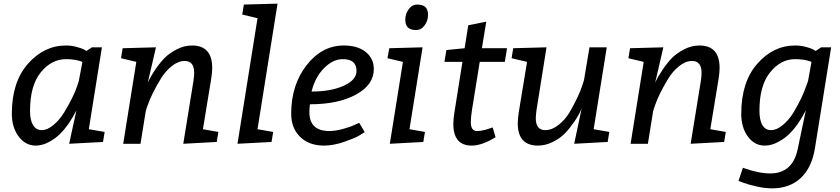

<svg xmlns="http://www.w3.org/2000/svg" viewBox="-20 -790 4617 1055"><path d="M468 -80 555 -65 546 -10 360 0 400 -184Q360 -104 310 -54Q286 -30 249.5 -10Q213 10 176 10Q120 10 82.5 -40Q45 -90 45 -165Q45 -339 133.5 -439.5Q222 -540 343 -540Q372 -540 400 -532.5Q428 -525 442 -518L455 -510L485 -530H540ZM413 -345 433 -450Q395 -465 343 -465Q263 -465 204 -392.5Q145 -320 145 -180Q145 -129 162 -102Q179 -75 209.5 -75Q240 -75 273.5 -103Q307 -131 331 -170Q383 -255 404 -317Z M987 0 1043 -345Q1047 -375 1047 -389Q1047 -455 995 -455Q959 -455 923.5 -426.5Q888 -398 864 -358Q813 -275 790 -208L781 -180L752 0H657L729 -450L645 -470L654 -525L837 -530L792 -336Q807 -369 833.5 -408Q860 -447 885.5 -472.5Q911 -498 951.5 -519Q992 -540 1035 -540Q1146 -540 1146 -417Q1146 -393 1141 -360L1095 -80L1180 -65L1171 -10Z M1285 0 1395 -690 1311 -710 1320 -765 1505 -770 1395 -80 1481 -65 1472 -10Z M2034 -410Q2034 -324 1936.5 -270.5Q1839 -217 1683 -217Q1680 -195 1680 -174Q1680 -70 1790 -70Q1822 -70 1863 -81Q1904 -92 1929 -104L1954 -115L1984 -64Q1972 -56 1951 -43.5Q1930 -31 1871 -10.5Q1812 10 1760 10Q1678 10 1629 -38Q1580 -86 1580 -165Q1580 -323 1664.5 -431.5Q1749 -540 1869 -540Q1945 -540 1989.5 -504.5Q2034 -469 2034 -410ZM1692 -287Q1799 -287 1869 -319Q1939 -351 1939 -400Q1939 -465 1864 -465Q1809 -465 1760 -415Q1711 -365 1692 -287Z M2122 0 2194 -450 2109 -470 2119 -525 2302 -530 2230 -80 2315 -65 2306 -10ZM2332 -707.5Q2332 -677 2313.5 -651Q2295 -625 2266 -625Q2237 -625 2222 -638.5Q2207 -652 2207 -682.5Q2207 -713 2225.5 -739Q2244 -765 2273 -765Q2302 -765 2317 -751.5Q2332 -738 2332 -707.5Z M2687 -90 2703 -36Q2628 10 2572 10Q2471 10 2471 -109Q2471 -138 2477 -173L2521 -450H2422L2433 -515L2533 -525L2553 -651L2652 -671L2628 -525H2766L2754 -450H2616L2573 -183Q2567 -144 2567 -118.5Q2567 -93 2576 -81.5Q2585 -70 2601 -70Q2631 -70 2673 -85Z M3135 0 3176 -194Q3163 -161 3136.5 -122.5Q3110 -84 3084.5 -57.5Q3059 -31 3018.5 -10.5Q2978 10 2936 10Q2825 10 2825 -112Q2825 -135 2830 -170L2876 -450L2791 -470L2800 -525L2983 -530L2928 -185Q2924 -153 2924 -141Q2924 -75 2976 -75Q3013 -75 3049 -103.5Q3085 -132 3109 -172Q3160 -259 3180 -322L3189 -350L3219 -530H3314L3242 -80L3328 -65L3319 -10Z M3775 0 3831 -345Q3835 -375 3835 -389Q3835 -455 3783 -455Q3747 -455 3711.5 -426.5Q3676 -398 3652 -358Q3601 -275 3578 -208L3569 -180L3540 0H3445L3517 -450L3433 -470L3442 -525L3625 -530L3580 -336Q3595 -369 3621.5 -408Q3648 -447 3673.5 -472.5Q3699 -498 3739.5 -519Q3780 -540 3823 -540Q3934 -540 3934 -417Q3934 -393 3929 -360L3883 -80L3968 -65L3959 -10Z M4547 -530 4458 24Q4441 131 4380 188Q4319 245 4222 245Q4183 245 4137 234.5Q4091 224 4064 214L4038 204L4062 132Q4149 163 4212 163Q4335 163 4363 30L4408 -184Q4367 -103 4317 -54Q4293 -30 4256 -10Q4219 10 4182 10Q4126 10 4089.5 -39.5Q4053 -89 4053 -165Q4053 -339 4141 -439.5Q4229 -540 4349 -540Q4379 -540 4407.5 -532.5Q4436 -525 4449 -518L4462 -510L4492 -530ZM4420 -345 4439 -450Q4403 -465 4349 -465Q4270 -465 4211.5 -392.5Q4153 -320 4153 -182Q4153 -129 4169.5 -102Q4186 -75 4217 -75Q4248 -75 4281.5 -103Q4315 -131 4339 -170Q4388 -252 4410 -317Z"/></svg>

Font: Bitter
Style: Italic
Weight: 400
Italic angle: -9°
Designer: Sol Matas
Foundry: Sol Matas
Version: Version 1.001